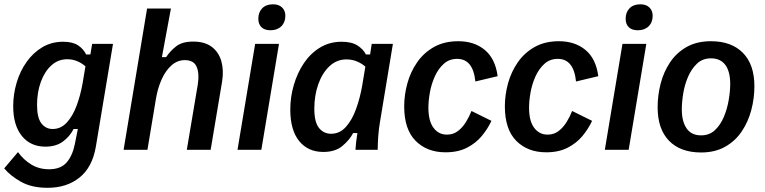

<svg xmlns="http://www.w3.org/2000/svg" viewBox="-29 -707 3608 906"><path d="M195.8 179.2Q120.8 179.2 70.8 151.2Q20.8 123.3 -9.2 87.5L55.8 10.8Q82.5 47.5 119.2 69.6Q155.8 91.7 202.5 91.7Q257.5 91.7 285.4 59.6Q313.3 27.5 324.2 -27.5L338.3 -98.3H318.3Q300 -62.5 267.5 -38.8Q235 -15 185 -15Q115 -15 74.2 -65.4Q33.3 -115.8 33.3 -205.8Q33.3 -262.5 49.6 -317.1Q65.8 -371.7 96.7 -415Q127.5 -458.3 170.8 -484.2Q214.2 -510 269.2 -510Q314.2 -510 339.6 -492.9Q365 -475.8 377.5 -450H397.5L405.8 -500H504.2L423.3 -15Q406.7 82.5 346.2 130.8Q285.8 179.2 195.8 179.2ZM219.2 -98.3Q258.3 -98.3 286.2 -128.8Q314.2 -159.2 332.5 -208.3Q350.8 -257.5 360.8 -314.2L374.2 -394.2Q335 -427.5 288.3 -427.5Q245.8 -427.5 213.8 -398.8Q181.7 -370 163.8 -320.8Q145.8 -271.7 145.8 -211.7Q145.8 -151.7 166.2 -125Q186.7 -98.3 219.2 -98.3Z M554.2 0 665 -666.7H777.5L735 -437.5H755Q773.3 -465.8 802.1 -488.3Q830.8 -510.8 882.5 -510.8Q937.5 -510.8 970.4 -485.8Q1003.3 -460.8 1015.4 -418.3Q1027.5 -375.8 1019.2 -323.3L965 0H852.5L904.2 -307.5Q912.5 -359.2 899.2 -391.2Q885.8 -423.3 843.3 -423.3Q808.3 -423.3 780.4 -398.8Q752.5 -374.2 733.8 -332.5Q715 -290.8 706.7 -240L666.7 0Z M1091.7 0 1175 -500H1287.5L1204.2 0ZM1247.5 -564.2Q1219.2 -564.2 1204.6 -578.8Q1190 -593.3 1190 -618.3Q1190 -649.2 1208.3 -667.9Q1226.7 -686.7 1259.2 -686.7Q1286.7 -686.7 1302.1 -671.7Q1317.5 -656.7 1317.5 -632.5Q1317.5 -601.7 1298.3 -582.9Q1279.2 -564.2 1247.5 -564.2Z M1496.7 10Q1424.2 10 1382.5 -41.7Q1340.8 -93.3 1340.8 -190Q1340.8 -249.2 1357.5 -306.2Q1374.2 -363.3 1405.4 -409.6Q1436.7 -455.8 1481.7 -482.9Q1526.7 -510 1583.3 -510Q1630.8 -510 1658.3 -492.1Q1685.8 -474.2 1697.5 -450H1717.5L1725 -500H1825L1764.2 -132.5Q1758.3 -100 1755.8 -63.3Q1753.3 -26.7 1753.3 0H1648.3Q1649.2 -16.7 1651.7 -38.3Q1654.2 -60 1657.5 -79.2H1637.5Q1620 -45.8 1586.2 -17.9Q1552.5 10 1496.7 10ZM1533.3 -75.8Q1574.2 -75.8 1603.3 -108.3Q1632.5 -140.8 1651.2 -192.9Q1670 -245 1680 -302.5L1695 -392.5Q1678.3 -407.5 1655.4 -417.1Q1632.5 -426.7 1605.8 -426.7Q1560 -426.7 1525.8 -394.6Q1491.7 -362.5 1472.9 -309.6Q1454.2 -256.7 1454.2 -194.2Q1454.2 -130.8 1476.2 -103.3Q1498.3 -75.8 1533.3 -75.8Z M2073.3 11.7Q1985.8 11.7 1932.1 -42.5Q1878.3 -96.7 1878.3 -205Q1878.3 -259.2 1893.3 -313.8Q1908.3 -368.3 1939.6 -413.3Q1970.8 -458.3 2019.2 -485.4Q2067.5 -512.5 2133.3 -512.5Q2209.2 -512.5 2258.8 -471.2Q2308.3 -430 2319.2 -347.5L2214.2 -322.5Q2203.3 -429.2 2128.3 -429.2Q2090.8 -429.2 2065 -405.8Q2039.2 -382.5 2022.9 -346.7Q2006.7 -310.8 1999.6 -271.2Q1992.5 -231.7 1992.5 -199.2Q1992.5 -135.8 2016.7 -103.8Q2040.8 -71.7 2080 -71.7Q2110 -71.7 2132.1 -88.8Q2154.2 -105.8 2170 -131.7Q2185.8 -157.5 2195.8 -183.3L2290 -136.7Q2272.5 -99.2 2244.6 -65.4Q2216.7 -31.7 2174.6 -10Q2132.5 11.7 2073.3 11.7Z M2548.3 11.7Q2460.8 11.7 2407.1 -42.5Q2353.3 -96.7 2353.3 -205Q2353.3 -259.2 2368.3 -313.8Q2383.3 -368.3 2414.6 -413.3Q2445.8 -458.3 2494.2 -485.4Q2542.5 -512.5 2608.3 -512.5Q2684.2 -512.5 2733.8 -471.2Q2783.3 -430 2794.2 -347.5L2689.2 -322.5Q2678.3 -429.2 2603.3 -429.2Q2565.8 -429.2 2540 -405.8Q2514.2 -382.5 2497.9 -346.7Q2481.7 -310.8 2474.6 -271.2Q2467.5 -231.7 2467.5 -199.2Q2467.5 -135.8 2491.7 -103.8Q2515.8 -71.7 2555 -71.7Q2585 -71.7 2607.1 -88.8Q2629.2 -105.8 2645 -131.7Q2660.8 -157.5 2670.8 -183.3L2765 -136.7Q2747.5 -99.2 2719.6 -65.4Q2691.7 -31.7 2649.6 -10Q2607.5 11.7 2548.3 11.7Z M2825 0 2908.3 -500H3020.8L2937.5 0ZM2980.8 -564.2Q2952.5 -564.2 2937.9 -578.8Q2923.3 -593.3 2923.3 -618.3Q2923.3 -649.2 2941.7 -667.9Q2960 -686.7 2992.5 -686.7Q3020 -686.7 3035.4 -671.7Q3050.8 -656.7 3050.8 -632.5Q3050.8 -601.7 3031.7 -582.9Q3012.5 -564.2 2980.8 -564.2Z M3279.2 12.5Q3181.7 12.5 3127.9 -42.9Q3074.2 -98.3 3074.2 -200.8Q3074.2 -256.7 3088.3 -312.1Q3102.5 -367.5 3132.9 -412.9Q3163.3 -458.3 3211.2 -485.4Q3259.2 -512.5 3325.8 -512.5Q3422.5 -512.5 3476.7 -457.5Q3530.8 -402.5 3530.8 -300Q3530.8 -243.3 3516.2 -187.9Q3501.7 -132.5 3471.2 -87.1Q3440.8 -41.7 3392.9 -14.6Q3345 12.5 3279.2 12.5ZM3279.2 -68.3Q3318.3 -68.3 3344.6 -92.9Q3370.8 -117.5 3386.7 -155.4Q3402.5 -193.3 3409.6 -235Q3416.7 -276.7 3416.7 -310.8Q3416.7 -369.2 3393.8 -400.4Q3370.8 -431.7 3325.8 -431.7Q3286.7 -431.7 3260.4 -407.1Q3234.2 -382.5 3217.9 -345Q3201.7 -307.5 3195 -266.2Q3188.3 -225 3188.3 -190.8Q3188.3 -134.2 3210.8 -101.3Q3233.3 -68.3 3279.2 -68.3Z"/></svg>

Font: Familjen Grotesk GF Medium
Style: Italic
Weight: 500
Designer: Anders Wikstroem, Jonas Baeckman, Matilda Gysing, Kristian Moeller
Foundry: Familjen STHML AB
Version: Version 2.000; Beta; Release 4; Build 6